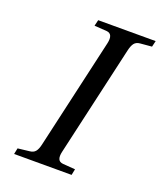

<svg xmlns="http://www.w3.org/2000/svg" viewBox="-130 -776 723 860"><g transform="rotate(20 231.5 -346.0)"><path d="M40 0 45.9 -28.8 101.1 -35.2Q118.7 -36.6 128.2 -47.6Q137.7 -58.6 143.1 -83L263.2 -608.9Q273.9 -656.2 241.2 -659.2L182.1 -663.1L189 -691.9H462.9L456.1 -663.1L400.9 -658.2Q382.8 -656.7 373.5 -645Q364.3 -633.3 358.9 -608.9L238.8 -83Q233.4 -60.1 238.5 -47.4Q243.7 -34.7 261.2 -33.2L319.8 -28.8L314 0Z"/></g></svg>

Font: Linguistics Pro
Style: Italic
Weight: 400
Italic angle: -12°
Designer: Stefan Peev, Context Ltd
Foundry: Stefan Peev, Context Ltd
Version: Version 001.000